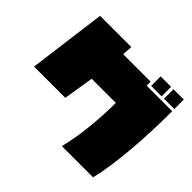

<svg xmlns="http://www.w3.org/2000/svg" viewBox="-170 -976 1260 1260"><g transform="rotate(45 460.0 -346.0)"><path d="M824 45H534Q547 -6 556.5 -62.5Q566 -119 572 -177.5Q578 -236 581 -294.5Q584 -353 584 -406H360L326 -195H36L107 -737H397L392 -666H647V-629H884Q884 -538 880.5 -444.5Q877 -351 869.5 -262.5Q862 -174 850.5 -95Q839 -16 824 45ZM766 -649H669V-737H766ZM884 -649H788V-737H884Z"/></g></svg>

Font: ChangwonDangamAsac Bold
Style: Regular
Weight: 700
Designer: Choi Chi-young, Lee Youngbeen, Kim Jungjin, Yoon Jihee, Han Dohee
Foundry: YoonDesign Inc.
Version: Version 1.010;Build 20210623